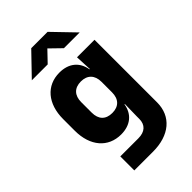

<svg xmlns="http://www.w3.org/2000/svg" viewBox="-282 -884 1163 1163"><g transform="rotate(-45 300.0 -302.5)"><path d="M367 -645H502L367 -785H227L92 -645H228L295 -715ZM389 -445H386C374 -518 322 -560 243 -560C132 -560 60 -476 60 -345V-245C60 -113 132 -30 243 -30C322 -30 374 -72 386 -145H389L387 -40V-19C387 31 356 60 300 60H145V180H305C446 180 534 106 534 -14V-550H384ZM297 -160C241 -160 210 -192 210 -250V-340C210 -397 241 -430 297 -430C352 -430 384 -397 384 -340V-250C384 -192 352 -160 297 -160Z"/></g></svg>

Font: Tekne LDO ExtraBold
Style: Regular
Weight: 800
Monospace: yes
Designer: Alessio Laiso, Mario Rullo, Paolo Rosset
Foundry: Alessio Laiso
Version: Version 1.000;hotconv 1.0.109;makeotfexe 2.5.65596